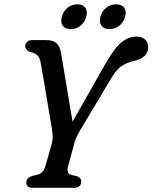

<svg xmlns="http://www.w3.org/2000/svg" viewBox="-20 -890 722 910"><path d="M365 -29.5Q365 0 328.5 0H133.5Q104.5 0 104.5 -25.5Q105 -47 131.5 -56L155.5 -61.5Q171.5 -65.5 180.8 -75.5Q190 -85.5 196 -106L225.5 -209.5Q230.5 -227.5 229.8 -244Q229 -260.5 226.5 -276Q222 -300.5 214.8 -344.8Q207.5 -389 199.2 -439Q191 -489 183.5 -532.5Q176 -576 171.5 -599Q164 -635.5 127 -642.5Q100 -649.5 99.5 -671Q99.5 -683.5 108.8 -691.8Q118 -700 134 -700H199Q230.5 -700 246.8 -686.2Q263 -672.5 269 -639.5Q273 -617.5 279.5 -578.5Q286 -539.5 293.8 -492.5Q301.5 -445.5 309.5 -398.5Q317.5 -351.5 324 -313.5L476.5 -582Q519.5 -659 553.8 -687.8Q588 -716.5 626 -716.5Q654.5 -716.5 668.5 -702.2Q682.5 -688 682.5 -667.5Q682.5 -615.5 612.5 -600.5Q580 -593.5 553.8 -575Q527.5 -556.5 499 -505.5L356.5 -267Q346 -248 340.5 -235.2Q335 -222.5 332 -210L302.5 -101.5Q294 -68 318 -61L344.5 -55Q365.5 -46.5 365 -29.5ZM315.5 -752Q289 -752 277.5 -768.2Q266 -784.5 273 -811Q280 -837 300 -853.2Q320 -869.5 346.5 -869.5Q373 -869.5 384.5 -853.2Q396 -837 389 -811Q382 -785 362 -768.5Q342 -752 315.5 -752ZM499 -752Q472 -752 460.5 -768.2Q449 -784.5 456 -811Q463 -837 483.2 -853.2Q503.5 -869.5 530 -869.5Q557 -869.5 568.5 -853.2Q580 -837 573 -811Q566 -785 546 -768.5Q526 -752 499 -752Z"/></svg>

Font: Fraunces 72pt S100
Style: Italic
Weight: 400
Italic angle: -16°
Version: Version 1.000; ttfautohint (v1.8.3)